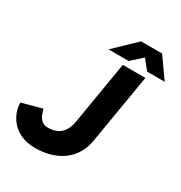

<svg xmlns="http://www.w3.org/2000/svg" viewBox="-209 -1026 1115 1185"><g transform="rotate(30 348.5 -433.5)"><path d="M214 15Q154 15 111.5 -4.5Q69 -24 43 -55Q17 -86 5.5 -120Q-6 -154 -5 -183L137 -221Q142 -203 150 -182.5Q158 -162 174.5 -147.5Q191 -133 219 -133Q253 -133 280.5 -145Q308 -157 326.5 -184.5Q345 -212 352 -257L426 -700H587L504 -205Q495 -151 470 -110Q445 -69 407 -41.5Q369 -14 320 0.5Q271 15 214 15ZM302 -739 451 -882H600V-878L445 -739ZM577 -739 466 -878 467 -882H601L702 -739Z"/></g></svg>

Font: Figtree ExtraBold
Style: Italic
Weight: 800
Italic angle: -9.5°
Foundry: Erik Kennedy
Version: Version 2.001;gftools[0.9.30]